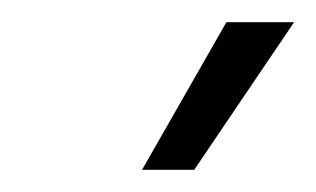

<svg xmlns="http://www.w3.org/2000/svg" viewBox="-20 -740 285 173"><path d="M155 -587 245 -720H184L108 -587Z"/></svg>

Font: Fixel Text 20240404 Light
Style: Italic
Weight: 300
Width: 4
Italic angle: -10°
Designer: AlfaBravo + MacPaw
Foundry: Kyrylo Tkachov, Marchela Mozhyna, Serhii Makarenko, Maria Weinstein, Zakhar Kryvoshyya
Version: Version 1.211;Glyphs 3.2 (3225)